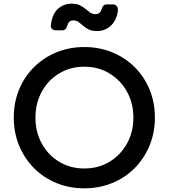

<svg xmlns="http://www.w3.org/2000/svg" viewBox="-20 -1013 918 1045"><path d="M439 12Q358 12 288 -16.5Q218 -45 166 -97Q114 -149 84.5 -219.5Q55 -290 55 -373Q55 -456 84 -526Q113 -596 165.5 -648Q218 -700 288 -728.5Q358 -757 439 -757Q520 -757 590 -728.5Q660 -700 712.5 -648Q765 -596 794 -526Q823 -456 823 -373Q823 -290 793.5 -219.5Q764 -149 712 -97Q660 -45 590 -16.5Q520 12 439 12ZM439 -96Q516 -96 576 -132.5Q636 -169 671 -231.5Q706 -294 706 -373Q706 -451 671.5 -513.5Q637 -576 576.5 -613Q516 -650 439 -650Q362 -650 301.5 -613Q241 -576 207 -513.5Q173 -451 173 -373Q173 -294 207.5 -231.5Q242 -169 302 -132.5Q362 -96 439 -96ZM508 -844Q480 -844 463 -852.5Q446 -861 433 -872.5Q420 -884 408 -893Q396 -902 379 -902Q354 -902 347 -875Q343 -861 336.5 -854.5Q330 -848 318 -848H284Q271 -848 263 -855.5Q255 -863 257 -878Q264 -936 295 -964.5Q326 -993 370 -993Q398 -993 415.5 -984Q433 -975 446 -964Q459 -953 471 -944.5Q483 -936 500 -936Q525 -936 533 -963Q537 -975 543 -982Q549 -989 562 -989H595Q609 -989 616.5 -978.5Q624 -968 621 -949Q612 -898 581 -871Q550 -844 508 -844Z"/></svg>

Font: Pitagon Sans Text SemiBold
Style: Regular
Weight: 600
Designer: Travis Tran
Foundry: Pitagon
Version: Version 1.001; ttfautohint (v1.8.4.7-5d5b);gftools[0.9.26]